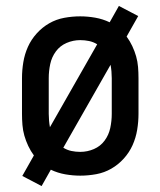

<svg xmlns="http://www.w3.org/2000/svg" viewBox="-20 -583 540 646"><path d="M120 43 55 9 94 -60Q83 -75 75 -92Q67 -109 62 -126.5Q57 -144 55.5 -162.5Q54 -181 54 -200V-320Q54 -347 58.5 -374Q63 -401 74 -425.5Q85 -450 103.5 -470.5Q122 -491 145.5 -504.5Q169 -518 196 -523Q223 -528 250 -528Q275 -528 300.5 -523.5Q326 -519 349 -508L380 -563L445 -529L406 -460Q417 -445 425 -428Q433 -411 438 -393.5Q443 -376 444.5 -357.5Q446 -339 446 -320V-200Q446 -173 441.5 -146Q437 -119 426 -94.5Q415 -70 396.5 -49.5Q378 -29 354.5 -15.5Q331 -2 304 3Q277 8 250 8Q225 8 199.5 3.5Q174 -1 151 -12ZM148 -155 307 -434Q294 -442 279.5 -445Q265 -448 250 -448Q226 -448 204 -438.5Q182 -429 168 -410Q154 -391 149 -367.5Q144 -344 144 -320V-200Q144 -189 145 -177.5Q146 -166 148 -155ZM250 -72Q274 -72 296 -81.5Q318 -91 332 -110Q346 -129 351 -152.5Q356 -176 356 -200V-320Q356 -331 355 -342.5Q354 -354 352 -365L193 -86Q206 -78 220.5 -75Q235 -72 250 -72Z"/></svg>

Font: Iosevka Medium
Style: Regular
Weight: 500
Monospace: yes
Designer: Belleve Invis
Foundry: Belleve Invis
Version: Version 32.5.0; ttfautohint (v1.8.4)